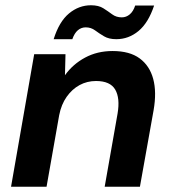

<svg xmlns="http://www.w3.org/2000/svg" viewBox="-20 -710 657 730"><path d="M22 0 110 -504H229L227 -424Q257 -466 303.5 -491Q350 -516 408 -516Q473 -516 511 -488Q549 -460 562.5 -410Q576 -360 564 -291L512 0H378L427 -278Q437 -337 418 -369.5Q399 -402 345 -402Q311 -402 282.5 -386.5Q254 -371 233.5 -342Q213 -313 205 -272L157 0ZM184 -561Q205 -628 242.5 -659Q280 -690 326 -690Q355 -690 373 -678.5Q391 -667 406.5 -655.5Q422 -644 443 -644Q460 -644 473.5 -655.5Q487 -667 494 -689H566Q544 -623 506.5 -592Q469 -561 422 -561Q394 -561 375.5 -572Q357 -583 341.5 -594.5Q326 -606 306 -606Q289 -606 276 -595Q263 -584 255 -561Z"/></svg>

Font: DM Sans
Style: Bold Italic
Weight: 700
Italic angle: -10°
Designer: Colophon Foundry, Jonny Pinhorn
Foundry: Colophon Foundry
Version: Version 4.004;gftools[0.9.30]